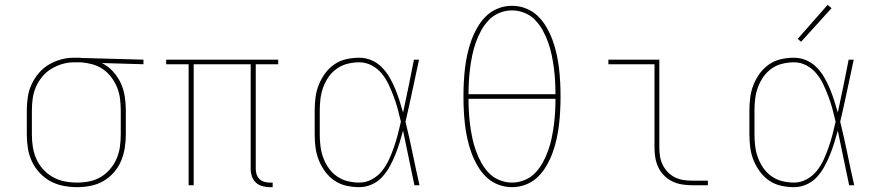

<svg xmlns="http://www.w3.org/2000/svg" viewBox="-20 -767 3640 795"><path d="M299 8Q271 8 242.5 2.5Q214 -3 189 -16.5Q164 -30 144 -51.5Q124 -73 112 -99Q100 -125 95.5 -153Q91 -181 91 -210V-310Q91 -337 95 -364.5Q99 -392 110.5 -417Q122 -442 140 -463.5Q158 -485 181.5 -499Q205 -513 231.5 -520.5Q258 -528 286 -528Q289 -528 292.5 -528Q296 -528 300 -528Q305 -528 309 -528Q313 -528 318 -527L574 -520V-501L402 -506Q428 -493 448 -471Q468 -449 480 -423Q492 -397 496.5 -368Q501 -339 501 -310V-210Q501 -182 496.5 -154Q492 -126 481 -100Q470 -74 451 -52.5Q432 -31 407.5 -17Q383 -3 355 2.5Q327 8 299 8ZM299 -11Q325 -11 350 -16Q375 -21 397 -34Q419 -47 436 -67Q453 -87 463 -110.5Q473 -134 476.5 -159Q480 -184 480 -210V-310Q480 -334 477 -358Q474 -382 465 -404.5Q456 -427 441.5 -446.5Q427 -466 407 -480Q387 -494 363.5 -500.5Q340 -507 316 -509H300Q297 -509 293.5 -509Q290 -509 287 -509Q262 -509 238 -502Q214 -495 192.5 -482Q171 -469 155 -449.5Q139 -430 129 -407.5Q119 -385 115.5 -360Q112 -335 112 -310V-210Q112 -184 116 -158.5Q120 -133 130.5 -109Q141 -85 159 -65.5Q177 -46 199.5 -33.5Q222 -21 247.5 -16Q273 -11 299 -11Z M1096 8Q1081 8 1065.5 3.5Q1050 -1 1039 -11.5Q1028 -22 1023 -37Q1018 -52 1018 -68V-501H782V0H761V-501H668V-520H1132V-501H1039V-68Q1039 -56 1042.5 -45Q1046 -34 1054 -26Q1062 -18 1073.5 -14.5Q1085 -11 1096 -11H1109V8Z M1468 8Q1441 8 1414 2Q1387 -4 1364.5 -19.5Q1342 -35 1326 -57Q1310 -79 1300 -104Q1290 -129 1286.5 -156Q1283 -183 1283 -210V-310Q1283 -337 1286.5 -364Q1290 -391 1300 -416Q1310 -441 1326 -463Q1342 -485 1364.5 -500.5Q1387 -516 1414 -522Q1441 -528 1468 -528Q1494 -528 1518.5 -517.5Q1543 -507 1561.5 -488Q1580 -469 1593 -446.5Q1606 -424 1616 -400Q1626 -376 1634 -351Q1642 -326 1649 -301Q1661 -355 1672 -410Q1683 -465 1694 -520H1715Q1701 -456 1687.5 -391.5Q1674 -327 1659 -263Q1675 -198 1688.5 -132Q1702 -66 1717 0H1696Q1684 -56 1672.5 -112.5Q1661 -169 1649 -226Q1642 -200 1634 -174.5Q1626 -149 1616 -124.5Q1606 -100 1593 -76.5Q1580 -53 1562 -33.5Q1544 -14 1519 -3Q1494 8 1468 8ZM1468 -11Q1495 -11 1520 -24.5Q1545 -38 1562 -59.5Q1579 -81 1590.5 -106Q1602 -131 1611 -157Q1620 -183 1627 -209.5Q1634 -236 1640 -263Q1634 -289 1627 -315Q1620 -341 1610.5 -366.5Q1601 -392 1589.5 -416.5Q1578 -441 1561 -462Q1544 -483 1519.5 -496Q1495 -509 1468 -509Q1443 -509 1419 -503Q1395 -497 1375 -483Q1355 -469 1341 -449Q1327 -429 1318.5 -406Q1310 -383 1307 -358.5Q1304 -334 1304 -310V-210Q1304 -186 1307 -161.5Q1310 -137 1318.5 -114Q1327 -91 1341 -71Q1355 -51 1375 -37Q1395 -23 1419 -17Q1443 -11 1468 -11Z M2100 8Q2070 8 2042 -3Q2014 -14 1993 -34.5Q1972 -55 1957 -81Q1942 -107 1932 -134.5Q1922 -162 1915.5 -191Q1909 -220 1905.5 -249.5Q1902 -279 1900.5 -308.5Q1899 -338 1899 -368Q1899 -397 1900.5 -426.5Q1902 -456 1905.5 -485.5Q1909 -515 1915.5 -544Q1922 -573 1932 -600.5Q1942 -628 1957 -654Q1972 -680 1993 -700.5Q2014 -721 2042 -732Q2070 -743 2100 -743Q2130 -743 2158 -732Q2186 -721 2207 -700.5Q2228 -680 2243 -654Q2258 -628 2268 -600.5Q2278 -573 2284.5 -544Q2291 -515 2294.5 -485.5Q2298 -456 2299.5 -426.5Q2301 -397 2301 -368Q2301 -338 2299.5 -308.5Q2298 -279 2294.5 -249.5Q2291 -220 2284.5 -191Q2278 -162 2268 -134.5Q2258 -107 2243 -81Q2228 -55 2207 -34.5Q2186 -14 2158 -3Q2130 8 2100 8ZM2280 -377Q2280 -404 2278.5 -431Q2277 -458 2273.5 -485Q2270 -512 2264.5 -538.5Q2259 -565 2250 -590.5Q2241 -616 2228 -640Q2215 -664 2196.5 -683.5Q2178 -703 2152.5 -713.5Q2127 -724 2100 -724Q2073 -724 2047.5 -713.5Q2022 -703 2003.5 -683.5Q1985 -664 1972 -640Q1959 -616 1950 -590.5Q1941 -565 1935.5 -538.5Q1930 -512 1926.5 -485Q1923 -458 1921.5 -431Q1920 -404 1920 -377ZM2100 -11Q2127 -11 2152.5 -21.5Q2178 -32 2196.5 -51.5Q2215 -71 2228 -95Q2241 -119 2250 -144.5Q2259 -170 2264.5 -196.5Q2270 -223 2273.5 -250Q2277 -277 2278.5 -304Q2280 -331 2280 -358H1920Q1920 -331 1921.5 -304Q1923 -277 1926.5 -250Q1930 -223 1935.5 -196.5Q1941 -170 1950 -144.5Q1959 -119 1972 -95Q1985 -71 2003.5 -51.5Q2022 -32 2047.5 -21.5Q2073 -11 2100 -11Z M2844 0Q2824 0 2803 -3.5Q2782 -7 2763.5 -16Q2745 -25 2730 -40Q2715 -55 2706 -74Q2697 -93 2693.5 -113.5Q2690 -134 2690 -155V-501H2499V-520H2710V-155Q2710 -137 2713 -119Q2716 -101 2724 -84.5Q2732 -68 2745 -54.5Q2758 -41 2774 -33Q2790 -25 2808 -22Q2826 -19 2844 -19H2911V0Z M3268 8Q3241 8 3214 2Q3187 -4 3164.5 -19.5Q3142 -35 3126 -57Q3110 -79 3100 -104Q3090 -129 3086.5 -156Q3083 -183 3083 -210V-310Q3083 -337 3086.5 -364Q3090 -391 3100 -416Q3110 -441 3126 -463Q3142 -485 3164.5 -500.5Q3187 -516 3214 -522Q3241 -528 3268 -528Q3294 -528 3318.5 -517.5Q3343 -507 3361.5 -488Q3380 -469 3393 -446.5Q3406 -424 3416 -400Q3426 -376 3434 -351Q3442 -326 3449 -301Q3461 -355 3472 -410Q3483 -465 3494 -520H3515Q3501 -456 3487.5 -391.5Q3474 -327 3459 -263Q3475 -198 3488.5 -132Q3502 -66 3517 0H3496Q3484 -56 3472.5 -112.5Q3461 -169 3449 -226Q3442 -200 3434 -174.5Q3426 -149 3416 -124.5Q3406 -100 3393 -76.5Q3380 -53 3362 -33.5Q3344 -14 3319 -3Q3294 8 3268 8ZM3268 -11Q3295 -11 3320 -24.5Q3345 -38 3362 -59.5Q3379 -81 3390.5 -106Q3402 -131 3411 -157Q3420 -183 3427 -209.5Q3434 -236 3440 -263Q3434 -289 3427 -315Q3420 -341 3410.5 -366.5Q3401 -392 3389.5 -416.5Q3378 -441 3361 -462Q3344 -483 3319.5 -496Q3295 -509 3268 -509Q3243 -509 3219 -503Q3195 -497 3175 -483Q3155 -469 3141 -449Q3127 -429 3118.5 -406Q3110 -383 3107 -358.5Q3104 -334 3104 -310V-210Q3104 -186 3107 -161.5Q3110 -137 3118.5 -114Q3127 -91 3141 -71Q3155 -51 3175 -37Q3195 -23 3219 -17Q3243 -11 3268 -11ZM3297 -594 3283 -606 3407 -747 3423 -733Z"/></svg>

Font: Iosevka SS04 Thin Extended
Style: Regular
Weight: 100
Width: 7
Monospace: yes
Designer: Belleve Invis
Foundry: Belleve Invis
Version: Version 19.0.0; ttfautohint (v1.8.4)